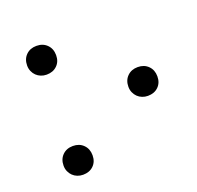

<svg xmlns="http://www.w3.org/2000/svg" viewBox="-101 -636 775 754"><g transform="rotate(-20 287.0 -258.5)"><path d="M184.6 -467.3Q184.6 -440.4 167.7 -424.1Q150.9 -407.7 124 -407.7Q111.3 -407.7 100.3 -412.1Q89.4 -416.5 81.3 -424.3Q73.2 -432.1 68.4 -443.1Q63.5 -454.1 63.5 -467.3Q63.5 -494.1 80.3 -511Q97.2 -527.8 124 -527.8Q150.9 -527.8 167.7 -511Q184.6 -494.1 184.6 -467.3ZM184.6 -48.8Q184.6 -22 167.7 -5.6Q150.9 10.7 124 10.7Q111.3 10.7 100.3 6.3Q89.4 2 81.3 -5.9Q73.2 -13.7 68.4 -24.7Q63.5 -35.6 63.5 -48.8Q63.5 -75.7 80.3 -92.5Q97.2 -109.4 124 -109.4Q150.9 -109.4 167.7 -92.5Q184.6 -75.7 184.6 -48.8ZM529.8 -252.9Q529.8 -226.1 512.9 -209.7Q496.1 -193.4 469.2 -193.4Q456.5 -193.4 445.6 -197.8Q434.6 -202.1 426.5 -210Q418.5 -217.8 413.6 -228.8Q408.7 -239.7 408.7 -252.9Q408.7 -279.8 425.5 -296.6Q442.4 -313.5 469.2 -313.5Q496.1 -313.5 512.9 -296.6Q529.8 -279.8 529.8 -252.9Z"/></g></svg>

Font: Arian AMU Serif
Style: Regular
Weight: 400
Designer: Ruben Hakobyan (Tarumian)
Foundry: Ruben Hakobyan (Tarumian)
Version: Version 1.002